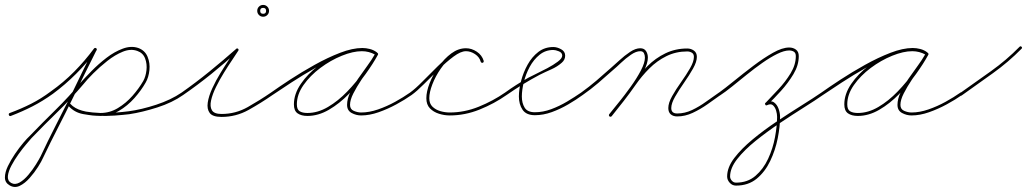

<svg xmlns="http://www.w3.org/2000/svg" viewBox="-26 -458 4172 780"><path d="M10 9Q8 3 14 1Q60 -16 100.5 -36.5Q141 -57 181 -87Q232 -123 275.5 -167Q319 -211 356 -261Q360 -265 365 -262Q369 -258 366 -253Q328 -203 283.5 -158.5Q239 -114 189 -77Q147 -47 106 -26Q65 -5 18 13Q12 15 10 9ZM364 -262Q369 -260 366 -254Q342 -207 319 -159.5Q296 -112 272 -64Q242 -2 210.5 59Q179 120 149 183Q143 197 128.5 220Q114 243 94.5 265Q75 287 54 297Q33 307 13 295Q-6 284 -6 263Q-6 242 6 217Q18 192 35 167Q52 142 68.5 122.5Q85 103 94 95Q147 40 200.5 -12.5Q254 -65 303 -124Q320 -143 347 -170.5Q374 -198 406.5 -223Q439 -248 473 -260.5Q507 -273 536 -263Q563 -253 573.5 -227.5Q584 -202 581 -173Q578 -144 566 -123Q548 -91 520 -59.5Q492 -28 457 -7.5Q422 13 382 13Q382 13 382 13Q382 13 382 13Q382 13 382 13Q382 13 382 13Q348 12 312 5.5Q276 -1 252 -28Q248 -32 252 -36Q256 -40 260 -36Q283 -11 317 -5.5Q351 0 382 1Q382 1 382 1Q382 1 382 1Q382 1 382 1Q382 1 382 1Q420 1 453 -19Q486 -39 512 -68.5Q538 -98 556 -129Q566 -147 569 -172.5Q572 -198 563.5 -220.5Q555 -243 532 -251Q505 -261 473 -248Q441 -235 410 -210.5Q379 -186 353 -160Q327 -134 313 -116Q263 -57 209 -4.5Q155 48 102 103Q96 110 81 127.5Q66 145 49.5 168Q33 191 20.5 214.5Q8 238 6 257Q4 276 19 285Q35 294 53.5 283.5Q72 273 89.5 252Q107 231 120 210Q133 189 139 177Q168 115 199.5 53.5Q231 -8 262 -70Q285 -117 308 -165Q331 -213 356 -260Q358 -265 364 -262ZM252 -36Q256 -40 260 -36Q277 -17 307.5 -8.5Q338 0 373 1Q408 2 441 -0.5Q474 -3 497 -6Q497 -6 497 -6Q497 -6 497 -6Q497 -6 497 -6Q497 -6 497 -6Q549 -13 608.5 -32.5Q668 -52 712 -82Q716 -85 720 -80Q723 -76 718 -72Q674 -41 613 -21.5Q552 -2 499 6Q499 6 499 6Q499 6 499 6Q499 6 499 6Q499 6 499 6Q474 9 439.5 11.5Q405 14 368.5 12.5Q332 11 301 1.5Q270 -8 252 -28Q248 -32 252 -36Z M710 -74Q707 -79 712 -82Q769 -122 825 -167.5Q881 -213 933 -259Q937 -263 941 -260Q945 -256 942 -252Q934 -239 918 -215.5Q902 -192 884 -163Q866 -134 851.5 -104.5Q837 -75 831.5 -50Q826 -25 835 -10Q844 5 874 5Q931 5 980.5 -23Q1030 -51 1075 -82Q1079 -85 1083 -80Q1086 -76 1081 -72Q1035 -40 984 -11.5Q933 17 874 17Q838 17 826 1Q814 -15 818 -41.5Q822 -68 836.5 -99.5Q851 -131 870 -162Q889 -193 906 -218.5Q923 -244 932 -258Q935 -263 940 -258Q945 -254 941 -251Q889 -203 832.5 -157.5Q776 -112 718 -72Q713 -69 710 -74ZM1043 -426Q1031 -426 1031 -414Q1031 -402 1043 -402Q1055 -402 1055 -414Q1055 -426 1043 -426ZM1043 -438Q1053 -438 1060 -431Q1067 -424 1067 -414Q1067 -404 1060 -397Q1053 -390 1043 -390Q1033 -390 1026 -397Q1019 -404 1019 -414Q1019 -424 1026 -431Q1033 -438 1043 -438Z M1075 -82Q1106 -104 1152.5 -134.5Q1199 -165 1252 -194.5Q1305 -224 1355.5 -243.5Q1406 -263 1446 -263Q1461 -263 1476.5 -259Q1492 -255 1504 -246Q1509 -243 1506 -238Q1503 -233 1498 -236Q1473 -250 1444 -250Q1408 -250 1362.5 -231.5Q1317 -213 1275.5 -182Q1234 -151 1207 -112.5Q1180 -74 1180 -34Q1180 -13 1191.5 -6Q1203 1 1223 1Q1265 1 1306.5 -23.5Q1348 -48 1385 -86.5Q1422 -125 1451 -166.5Q1480 -208 1499 -241Q1502 -246 1507 -243Q1512 -240 1509 -235Q1498 -215 1479.5 -188.5Q1461 -162 1442 -133.5Q1423 -105 1409.5 -78.5Q1396 -52 1396 -32Q1396 -14 1411.5 -7.5Q1427 -1 1441 -1Q1474 -1 1510 -13.5Q1546 -26 1579.5 -44.5Q1613 -63 1640 -82Q1644 -85 1648 -80Q1651 -76 1646 -72Q1619 -53 1584 -34Q1549 -15 1512 -2Q1475 11 1441 11Q1421 11 1402.5 1Q1384 -9 1384 -32Q1384 -56 1397 -83.5Q1410 -111 1429 -138.5Q1448 -166 1467.5 -192.5Q1487 -219 1499 -241Q1502 -246 1507 -243Q1512 -240 1509 -235Q1490 -200 1459.5 -157.5Q1429 -115 1391 -76Q1353 -37 1310 -12Q1267 13 1223 13Q1198 13 1183 2.5Q1168 -8 1168 -34Q1168 -76 1196 -117Q1224 -158 1267 -190.5Q1310 -223 1357.5 -242.5Q1405 -262 1444 -262Q1477 -262 1504 -246Q1509 -243 1506 -238Q1502 -233 1498 -236Q1486 -244 1472.5 -247.5Q1459 -251 1446 -251Q1408 -251 1358 -231.5Q1308 -212 1256 -182.5Q1204 -153 1158 -123Q1112 -93 1081 -72Q1077 -69 1073 -74Q1070 -78 1075 -82Z M1640 -82Q1662 -98 1691 -127.5Q1720 -157 1751.5 -188Q1783 -219 1812.5 -240.5Q1842 -262 1867 -262Q1890 -262 1911 -247.5Q1932 -233 1939 -211Q1940 -205 1935 -203Q1929 -202 1927 -207Q1922 -226 1904 -238Q1886 -250 1867 -250Q1846 -250 1817 -228.5Q1788 -207 1756.5 -176Q1725 -145 1696 -116Q1667 -87 1646 -72Q1642 -69 1638 -74Q1635 -78 1640 -82ZM1935 -203Q1929 -202 1927 -207Q1922 -226 1904 -238Q1886 -250 1867 -250Q1839 -250 1812.5 -230Q1786 -210 1764.5 -179Q1743 -148 1730.5 -115.5Q1718 -83 1718 -59Q1718 -37 1731 -24.5Q1744 -12 1763 -6.5Q1782 -1 1801 -1Q1861 -1 1919 -24.5Q1977 -48 2026 -82Q2030 -85 2034 -80Q2037 -76 2032 -72Q1982 -37 1922.5 -13Q1863 11 1801 11Q1779 11 1757 4Q1735 -3 1720.5 -18Q1706 -33 1706 -59Q1706 -86 1719.5 -120.5Q1733 -155 1756 -187.5Q1779 -220 1807.5 -241Q1836 -262 1867 -262Q1890 -262 1911 -248Q1932 -234 1939 -211Q1940 -205 1935 -203Z M2026 -82Q2048 -98 2071.5 -113Q2095 -128 2120 -142Q2129 -147 2151 -157.5Q2173 -168 2197.5 -181Q2222 -194 2240 -207.5Q2258 -221 2258 -232Q2258 -244 2244.5 -249.5Q2231 -255 2222 -255Q2190 -255 2166 -235.5Q2142 -216 2126 -186.5Q2110 -157 2102 -124.5Q2094 -92 2094 -66Q2094 -39 2105.5 -20.5Q2117 -2 2147 -2Q2180 -2 2213.5 -14.5Q2247 -27 2278 -45.5Q2309 -64 2335 -82Q2339 -85 2343 -80Q2346 -76 2341 -72Q2315 -53 2282.5 -34Q2250 -15 2215.5 -2.5Q2181 10 2147 10Q2112 10 2097 -12Q2082 -34 2082 -66Q2082 -95 2091 -129.5Q2100 -164 2117.5 -195.5Q2135 -227 2161 -247Q2187 -267 2222 -267Q2237 -267 2253.5 -258Q2270 -249 2270 -232Q2270 -215 2256 -203Q2238 -187 2213 -176Q2188 -165 2166 -154Q2132 -136 2098.5 -115.5Q2065 -95 2032 -72Q2028 -69 2024 -74Q2021 -78 2026 -82Z M2335 -82Q2367 -105 2397 -130.5Q2427 -156 2457 -183Q2470 -194 2490.5 -213Q2511 -232 2533.5 -247Q2556 -262 2575 -262Q2591 -262 2598.5 -250.5Q2606 -239 2606 -224Q2606 -201 2589 -168.5Q2572 -136 2547.5 -101.5Q2523 -67 2498.5 -36.5Q2474 -6 2459 14Q2455 18 2450 15Q2446 11 2449 6Q2464 -12 2488 -42Q2512 -72 2536.5 -106Q2561 -140 2577.5 -171.5Q2594 -203 2594 -224Q2594 -234 2590 -242Q2586 -250 2575 -250Q2558 -250 2537 -235.5Q2516 -221 2496.5 -202.5Q2477 -184 2465 -174Q2435 -147 2404.5 -121Q2374 -95 2341 -72Q2336 -69 2333 -74Q2330 -79 2335 -82ZM2449 6Q2474 -25 2499 -56Q2524 -87 2546 -119Q2572 -157 2604.5 -189.5Q2637 -222 2677.5 -241.5Q2718 -261 2766 -261Q2781 -261 2793 -252.5Q2805 -244 2805 -227Q2805 -207 2789.5 -179.5Q2774 -152 2753 -122Q2732 -92 2716.5 -65Q2701 -38 2701 -19Q2701 3 2725 3Q2756 3 2785.5 -11Q2815 -25 2842.5 -45Q2870 -65 2895 -82Q2899 -85 2903 -80Q2906 -76 2901 -72Q2876 -54 2847.5 -34Q2819 -14 2788 0.5Q2757 15 2725 15Q2709 15 2699 6.5Q2689 -2 2689 -19Q2689 -40 2704.5 -67.5Q2720 -95 2741 -124.5Q2762 -154 2777.5 -181Q2793 -208 2793 -227Q2793 -239 2784.5 -244Q2776 -249 2766 -249Q2720 -249 2681.5 -230Q2643 -211 2612 -180Q2581 -149 2556 -113Q2533 -80 2508.5 -48.5Q2484 -17 2459 14Q2455 18 2450 15Q2446 11 2449 6Z M2894 -81Q2919 -99 2956.5 -129.5Q2994 -160 3035 -191Q3076 -222 3114 -243.5Q3152 -265 3180 -265Q3196 -265 3207.5 -256.5Q3219 -248 3219 -230Q3219 -193 3197.5 -157Q3176 -121 3146.5 -88.5Q3117 -56 3092 -32Q3088 -28 3084 -32Q3080 -36 3084 -40Q3107 -64 3136 -95Q3165 -126 3186 -160.5Q3207 -195 3207 -230Q3207 -243 3199 -248Q3191 -253 3180 -253Q3160 -253 3131.5 -239Q3103 -225 3071 -202.5Q3039 -180 3007.5 -154.5Q2976 -129 2948 -106.5Q2920 -84 2900 -71Q2896 -67 2892 -72Q2889 -77 2894 -81ZM3083 -33Q3080 -39 3085 -41Q3106 -51 3118.5 -42Q3131 -33 3137 -16Q3143 1 3143 17Q3143 56 3133.5 104Q3124 152 3103 196Q3082 240 3048 268Q3014 296 2964 296Q2949 296 2938.5 284.5Q2928 273 2928 259Q2928 222 2957 184Q2986 146 3032 108Q3078 70 3130.5 35Q3183 0 3231 -30Q3279 -60 3311 -82Q3315 -85 3319 -80Q3322 -76 3317 -72Q3287 -51 3240 -21.5Q3193 8 3141.5 42.5Q3090 77 3044 114Q2998 151 2969 188Q2940 225 2940 259Q2940 268 2947 276Q2954 284 2964 284Q3011 284 3043 256.5Q3075 229 3094.5 187Q3114 145 3122.5 99Q3131 53 3131 17Q3131 5 3127 -8.5Q3123 -22 3114.5 -30Q3106 -38 3091 -31Q3085 -28 3083 -33Z M3311 -82Q3342 -104 3388.5 -134.5Q3435 -165 3488 -194.5Q3541 -224 3591.5 -243.5Q3642 -263 3682 -263Q3697 -263 3712.5 -259Q3728 -255 3740 -246Q3745 -243 3742 -238Q3739 -233 3734 -236Q3709 -250 3680 -250Q3644 -250 3598.5 -231.5Q3553 -213 3511.5 -182Q3470 -151 3443 -112.5Q3416 -74 3416 -34Q3416 -13 3427.5 -6Q3439 1 3459 1Q3501 1 3542.5 -23.5Q3584 -48 3621 -86.5Q3658 -125 3687 -166.5Q3716 -208 3735 -241Q3738 -246 3743 -243Q3748 -240 3745 -235Q3734 -215 3715.5 -188.5Q3697 -162 3678 -133.5Q3659 -105 3645.5 -78.5Q3632 -52 3632 -32Q3632 -14 3647.5 -7.5Q3663 -1 3677 -1Q3710 -1 3746 -13.5Q3782 -26 3815.5 -44.5Q3849 -63 3876 -82Q3880 -85 3884 -80Q3887 -76 3882 -72Q3855 -53 3820 -34Q3785 -15 3748 -2Q3711 11 3677 11Q3657 11 3638.5 1Q3620 -9 3620 -32Q3620 -56 3633 -83.5Q3646 -111 3665 -138.5Q3684 -166 3703.5 -192.5Q3723 -219 3735 -241Q3738 -246 3743 -243Q3748 -240 3745 -235Q3726 -200 3695.5 -157.5Q3665 -115 3627 -76Q3589 -37 3546 -12Q3503 13 3459 13Q3434 13 3419 2.5Q3404 -8 3404 -34Q3404 -76 3432 -117Q3460 -158 3503 -190.5Q3546 -223 3593.5 -242.5Q3641 -262 3680 -262Q3713 -262 3740 -246Q3745 -243 3742 -238Q3738 -233 3734 -236Q3722 -244 3708.5 -247.5Q3695 -251 3682 -251Q3644 -251 3594 -231.5Q3544 -212 3492 -182.5Q3440 -153 3394 -123Q3348 -93 3317 -72Q3313 -69 3309 -74Q3306 -78 3311 -82Z M3874 -72Q3871 -77 3876 -81Q3937 -124 4000 -169Q4063 -214 4116 -268Q4120 -272 4124 -268Q4128 -264 4124 -260Q4071 -206 4007.5 -160.5Q3944 -115 3882 -71Q3878 -67 3874 -72Z"/></svg>

Font: FRB American Cursive Guidelines Thin
Style: Italic
Weight: 100
Italic angle: -25°
Version: Version 2.0;Modular Font Editor K font №1